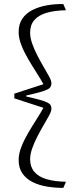

<svg xmlns="http://www.w3.org/2000/svg" viewBox="-20 -770 363 937"><path d="M231 -239Q231 -228 220.5 -208Q210 -188 194.5 -162Q179 -136 163.5 -106Q148 -76 137.5 -47Q127 -18 127 8Q127 44 147.5 68.5Q168 93 207.5 104.5Q247 116 302 117L289 147Q248 147 209 140.5Q170 134 139 118.5Q108 103 89.5 76.5Q71 50 71 11Q71 -19 84 -52.5Q97 -86 116.5 -119.5Q136 -153 157.5 -186.5Q179 -220 196 -251L204 -240L50 -290V-313L204 -363L196 -352Q179 -383 157.5 -416.5Q136 -450 116.5 -483.5Q97 -517 84 -550.5Q71 -584 71 -614Q71 -653 89.5 -679.5Q108 -706 139 -721.5Q170 -737 209 -744Q248 -751 289 -750L302 -720Q247 -719 207.5 -707.5Q168 -696 147.5 -672Q127 -648 127 -611Q127 -585 137.5 -556Q148 -527 163.5 -497Q179 -467 194.5 -441Q210 -415 220.5 -395Q231 -375 231 -364Q231 -355 227 -347Q223 -339 210.5 -333Q198 -327 173.5 -320Q149 -313 108 -304V-299Q149 -290 173.5 -283Q198 -276 210.5 -270Q223 -264 227 -256.5Q231 -249 231 -239Z"/></svg>

Font: Roboto Serif 36pt ExtraLight
Style: Regular
Weight: 250
Designer: Greg Gazdowicz
Foundry: Commercial Type
Version: Version 1.008